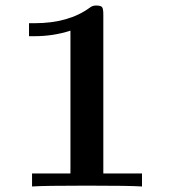

<svg xmlns="http://www.w3.org/2000/svg" viewBox="-20 -675 615 695"><path d="M85 -544V-591H105Q229 -591 306 -648Q315 -655 328 -655Q346 -655 350 -648.5Q354 -642 354 -623V-47H494V0Q450 -3 295 -3Q140 -3 96 0V-47H235V-564Q173 -544 105 -544Z"/></svg>

Font: CMU Serif
Style: Bold
Weight: 700
Version: Version 0.7.0